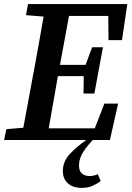

<svg xmlns="http://www.w3.org/2000/svg" viewBox="-25 -684 643 938"><path d="M102 -610 112 -664H597L571 -488H505L504 -606H312L268 -367H393L425 -453H478L436 -227H383L384 -312H258L257 -308Q246 -245 235 -182Q224 -119 213 -57H438L485 -178H552L512 0H-5L6 -53L89 -60L144 -357Q155 -419 166.5 -480.5Q178 -542 188 -603ZM376 234Q331 234 306.5 211.5Q282 189 282 152Q282 105 316 68.5Q350 32 398 -1V-11H439Q405 23 383 56Q361 89 361 124Q361 152 375.5 164Q390 176 412 176Q434 176 453 167L467 201Q449 214 426.5 224Q404 234 376 234Z"/></svg>

Font: Source Serif 4 SmText Semibold
Style: Italic
Weight: 600
Italic angle: -12°
Designer: Frank Grießhammer
Foundry: Adobe
Version: Version 4.005;hotconv 1.1.0;makeotfexe 2.6.0